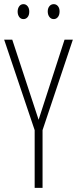

<svg xmlns="http://www.w3.org/2000/svg" viewBox="-20 -905 371 925"><path d="M166 -328 291 -714H331L185 -278V0H147V-278L0 -714H39ZM65 -849Q65 -864 72.5 -874.5Q80 -885 93 -885Q105 -885 113 -875Q121 -865 121 -849Q121 -832 113 -822.5Q105 -813 93 -813Q80 -813 72.5 -823.5Q65 -834 65 -849ZM210 -850Q210 -865 218 -875Q226 -885 239 -885Q251 -885 259 -875.5Q267 -866 267 -850Q267 -833 259 -823Q251 -813 239 -813Q226 -813 218 -823.5Q210 -834 210 -850Z"/></svg>

Font: Noto Sans Arabic ExtCond ExtLt
Style: Regular
Weight: 200
Width: 2
Designer: Monotype Design Team, Nadine Chahine, Nizar Qandah and Khaled Hosny
Foundry: Monotype Imaging Inc.
Version: Version 2.012; ttfautohint (v1.8.4.7-5d5b)